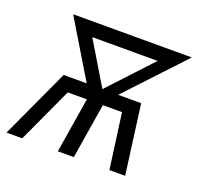

<svg xmlns="http://www.w3.org/2000/svg" viewBox="-97 -633 794 745"><g transform="rotate(20 299.5 -260.0)"><path d="M-1 0 131 -286H226L85 -520H575L356 -286H451L489 0H424L393 -228H314L277 0H211L248 -228H169L64 0ZM291 -286 455 -462H185Z"/></g></svg>

Font: Iosevka Aile Light Oblique
Style: Regular
Weight: 300
Italic angle: -9°
Designer: Belleve Invis
Foundry: Belleve Invis
Version: Version 31.1.0; ttfautohint (v1.8.4)